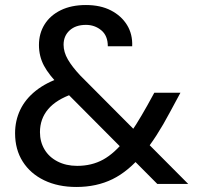

<svg xmlns="http://www.w3.org/2000/svg" viewBox="-20 -732 787 764"><path d="M606 0 221 -387Q175 -433 155 -470.5Q135 -508 135 -553Q135 -599 157.5 -635Q180 -671 222 -691.5Q264 -712 322 -712Q380 -712 421.5 -690.5Q463 -669 485.5 -632.5Q508 -596 506 -548H409Q409 -590 383 -611.5Q357 -633 322 -633Q281 -633 257 -611Q233 -589 233 -554Q233 -525 250 -495.5Q267 -466 300 -431L729 0ZM284 12Q211 12 156 -14.5Q101 -41 70.5 -89Q40 -137 40 -202Q40 -252 60.5 -295Q81 -338 122.5 -371Q164 -404 225 -424L264 -437L313 -373L271 -359Q204 -336 171.5 -297.5Q139 -259 139 -206Q139 -168 157 -137.5Q175 -107 209 -89.5Q243 -72 287 -72Q345 -72 390.5 -97Q436 -122 481 -179Q501 -204 522 -237.5Q543 -271 566 -312L594 -363H698L657 -287Q630 -236 603 -194Q576 -152 549 -120Q491 -50 427.5 -19Q364 12 284 12Z"/></svg>

Font: DM Sans 20pt Medium
Style: Regular
Weight: 500
Version: Version 4.004;gftools[0.9.30]